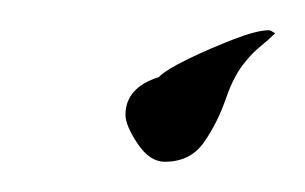

<svg xmlns="http://www.w3.org/2000/svg" viewBox="-20 -370 202 127"><path d="M89 -263Q79 -263 71 -275Q63 -287 63 -294Q63 -312 85 -319Q90 -324 104.5 -331Q119 -338 134.5 -344Q150 -350 158 -350Q159 -350 162 -348Q158 -344 152.5 -339.5Q147 -335 143 -330Q135 -321 129.5 -305Q124 -289 115 -276Q106 -263 89 -263Z"/></svg>

Font: Moon Dance
Style: Regular
Weight: 400
Designer: Robert E. Leuschke
Foundry: Robert E. Leuschke
Version: Version 1.010; ttfautohint (v1.8.3)